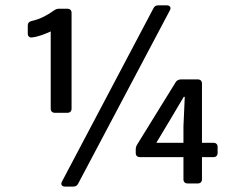

<svg xmlns="http://www.w3.org/2000/svg" viewBox="-20 -687 870 719"><path d="M554.7 -656.2 211.9 -6.8C206.1 3.9 211.9 11.7 223.6 11.7H253.9C262.7 11.7 268.6 8.8 272.5 1L616.2 -648.4C622.1 -659.2 616.2 -667 604.5 -667H573.2C564.5 -667 558.6 -664.1 554.7 -656.2ZM248 -280.3V-638.7C248 -648.4 242.2 -654.3 232.4 -654.3H201.2C193.4 -654.3 188.5 -652.3 181.6 -647.5C159.2 -631.8 133.8 -616.2 98.6 -608.4C88.9 -606.4 84 -600.6 84 -591.8V-561.5C84 -551.8 89.8 -544.9 100.6 -546.9C125 -549.8 148.4 -559.6 169.9 -569.3V-280.3C169.9 -270.5 175.8 -264.6 185.5 -264.6H232.4C242.2 -264.6 248 -270.5 248 -280.3ZM779.3 -152.3H736.3V-374C736.3 -383.8 730.5 -389.6 720.7 -389.6H657.2C649.4 -389.6 641.6 -385.7 637.7 -378.9L494.1 -146.5C490.2 -140.6 488.3 -133.8 488.3 -127V-114.3C488.3 -104.5 494.1 -98.6 503.9 -98.6H667V-15.6C667 -5.9 672.9 0 682.6 0H720.7C730.5 0 736.3 -5.9 736.3 -15.6V-98.6H779.3C789.1 -98.6 794.9 -104.5 794.9 -114.3V-136.7C794.9 -146.5 789.1 -152.3 779.3 -152.3ZM565.4 -152.3 621.1 -245.1 668 -324.2H671.9L667 -213.9V-152.3Z"/></svg>

Font: Ed Sans Neue Medium
Style: Regular
Weight: 500
Designer: Stephen Hutchings
Version: Version 1.004;PS 001.004;hotconv 1.0.88;makeotf.lib2.5.64775